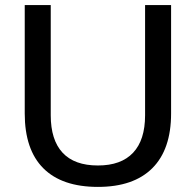

<svg xmlns="http://www.w3.org/2000/svg" viewBox="-20 -725 768 753"><path d="M77 -280V-705H179V-273Q179 -176 225.5 -126Q272 -76 364 -76Q455 -76 502 -126Q549 -176 549 -273V-705H651V-280Q651 -139 577.5 -65.5Q504 8 364 8Q223 8 150 -65Q77 -138 77 -280Z"/></svg>

Font: wassup Sans
Style: Medium
Weight: 600
Version: Version 2.001